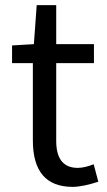

<svg xmlns="http://www.w3.org/2000/svg" viewBox="-20 -715 417 748"><path d="M108 -168V-469H27V-538L112 -543L123 -695H199V-543H346V-469H199V-166Q199 -61 283 -61Q309 -61 345 -75L363 -7Q301 13 263 13Q108 13 108 -168Z"/></svg>

Font: Source Han Sans K Regular
Style: Regular
Weight: 400
Designer: Ryoko NISHIZUKA  (kana & ideographs); Paul D. Hunt (Latin, Greek & Cyrillic); Wenlong ZHANG  (bopomofo); Sandoll Communi
Foundry: Adobe Systems Incorporated
Version: Version 1.00 July 18, 2014, initial release